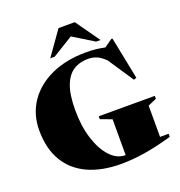

<svg xmlns="http://www.w3.org/2000/svg" viewBox="-163 -1072 1144 1223"><g transform="rotate(-20 408.5 -460.0)"><path d="M740.5 -62.5H798.5V-41.5Q696 -12 611.2 1.5Q526.5 15 450.5 15Q320 15 226.2 -28Q132.5 -71 82 -155.5Q31.5 -240 31.5 -364Q31.5 -472.5 87.5 -555Q143.5 -637.5 244.5 -683.8Q345.5 -730 480.5 -730Q517.5 -730 546 -727Q574.5 -724 608.5 -717L662 -755H670L727.5 -468L709 -461.5L593.5 -634.5Q561.5 -665.5 534.8 -676Q508 -686.5 478.5 -686.5Q421.5 -686.5 379.5 -659.8Q337.5 -633 314.2 -571.8Q291 -510.5 291 -407Q291 -297.5 318.2 -212Q345.5 -126.5 391.2 -77.5Q437 -28.5 492 -28.5Q493.5 -28.5 495 -28.5V-271.5L418.5 -299.5V-319.5H798.5V-299.5L740.5 -274.5ZM565.5 -772 425 -858.5 284.5 -772H254.5L370 -935H480L595.5 -772Z"/></g></svg>

Font: Newsreader Display ExtraBold
Style: Regular
Weight: 800
Designer: Hugues Gentile
Foundry: Production Type
Version: Version 1.001